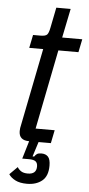

<svg xmlns="http://www.w3.org/2000/svg" viewBox="-59 -692 434 933"><g transform="rotate(5 158.0 -225.5)"><path d="M109 207Q74 207 52 195.5Q30 184 20 168L58 130Q64 141 76 149Q88 157 109 157Q151 157 151 119Q151 102 141.5 94.5Q132 87 109 87H76L102 0Q52 0 52 -45Q52 -53 53 -60Q54 -67 56 -75L131 -452H63L76 -516H112Q136 -516 144 -524Q152 -532 157 -558L177 -658H247L218 -516H316L303 -452H205L128 -64H221L208 0H148L125 72H133Q138 64 145 59Q152 54 167 54Q188 54 199.5 66.5Q211 79 211 110Q211 161 182.5 184Q154 207 109 207Z"/></g></svg>

Font: IBM Plex Sans Cond
Style: Italic
Weight: 400
Width: 3
Italic angle: -11°
Designer: Mike Abbink, Paul van der Laan, Pieter van Rosmalen
Foundry: Bold Monday
Version: Version 1.3